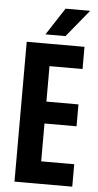

<svg xmlns="http://www.w3.org/2000/svg" viewBox="-56 -839 448 874"><g transform="rotate(5 168.0 -402.0)"><path d="M44.5 0V-639H157.5V0ZM117.5 0V-102.5H308.5V0ZM120 -275.5V-375.5H304V-275.5ZM117 -537.5V-639H308.5V-537.5ZM207.5 -804.5H320L218 -680H126.5Z"/></g></svg>

Font: Anek Tamil Condensed SemiBold
Style: Regular
Weight: 600
Width: 3
Designer: Aadarsh Rajan (Tamil), Yesha Goshar (Latin)
Foundry: Ek Type
Version: Version 1.003